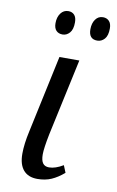

<svg xmlns="http://www.w3.org/2000/svg" viewBox="-86 -789 515 846"><g transform="rotate(10 171.5 -366.0)"><path d="M59 -88Q59 -132 72 -190L146 -536H235L161 -193Q148 -128 148 -101Q148 -74 157 -61.5Q166 -49 185 -49Q213 -49 248 -70L261 -38Q233 -14 205.5 -2Q178 10 143 10Q102 10 80.5 -15Q59 -40 59 -88ZM103 -680Q103 -707 116 -724.5Q129 -742 150 -742Q167 -742 177 -731Q187 -720 187 -698Q187 -666 173.5 -651Q160 -636 142 -636Q124 -636 113.5 -647Q103 -658 103 -680ZM259 -680Q259 -707 271.5 -724.5Q284 -742 305 -742Q322 -742 332.5 -731Q343 -720 343 -698Q343 -666 329.5 -651Q316 -636 297 -636Q259 -636 259 -680Z"/></g></svg>

Font: Noto Serif Cond
Style: Italic
Weight: 400
Width: 3
Italic angle: -12°
Designer: Monotype Design Team
Foundry: Monotype Imaging Inc.
Version: Version 1.001